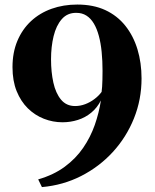

<svg xmlns="http://www.w3.org/2000/svg" viewBox="-20 -772 664 822"><path d="M311 -752.5Q379.5 -752.5 430.8 -728.8Q482 -705 516.5 -661.8Q551 -618.5 568.5 -561Q586 -503.5 586 -436Q586 -346 553.5 -265.2Q521 -184.5 463 -121.2Q405 -58 327.5 -18.5Q250 21 159.5 29L143.5 -4Q209.5 -23 257 -58Q304.5 -93 336 -139Q367.5 -185 385.8 -237.2Q404 -289.5 412 -342Q396 -310.5 370.5 -289.5Q345 -268.5 313.2 -258.5Q281.5 -248.5 247.5 -248.5Q206.5 -248.5 168 -263.5Q129.5 -278.5 99.2 -308.2Q69 -338 51.2 -382Q33.5 -426 33.5 -484.5Q33.5 -547.5 54.5 -597.2Q75.5 -647 113 -681.8Q150.5 -716.5 201 -734.5Q251.5 -752.5 311 -752.5ZM301.5 -318Q323.5 -318 344.8 -326Q366 -334 384.2 -347.8Q402.5 -361.5 415 -378.5Q416.5 -388 417.2 -400.8Q418 -413.5 418.5 -430.2Q419 -447 419 -468.5Q419 -512 415.2 -549.8Q411.5 -587.5 403.2 -618.2Q395 -649 381.8 -671.2Q368.5 -693.5 350 -705.2Q331.5 -717 307 -717Q268.5 -717.5 244.5 -690Q220.5 -662.5 209.5 -617.2Q198.5 -572 198.5 -518Q198.5 -463.5 208.5 -418.2Q218.5 -373 241.2 -345.5Q264 -318 301.5 -318Z"/></svg>

Font: Merriweather 120pt
Style: Bold
Weight: 700
Designer: Eben Sorkin
Foundry: Eben Sorkin
Version: Version 2.100